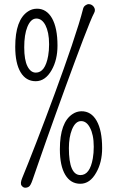

<svg xmlns="http://www.w3.org/2000/svg" viewBox="-20 -875 577 905"><path d="M304.7 -176.8Q304.7 -49.8 359.4 -49.8Q403.8 -49.8 417.5 -128.4Q421.9 -153.3 421.9 -183.1Q421.9 -212.9 417.2 -235.1Q412.6 -257.3 404.3 -272.5Q388.2 -304.2 362.3 -304.2Q335.4 -304.2 319.3 -264.6Q304.7 -228.5 304.7 -176.8ZM363.3 -350.6Q409.7 -351.1 435.5 -305.7Q461.4 -260.3 461.4 -176.8Q461.4 -109.9 433.6 -61.5Q404.3 -8.8 358.6 -8.8Q313 -8.8 287.6 -51Q262.2 -93.3 262.2 -171.4Q262.2 -299.3 322.8 -337.9Q341.3 -350.1 363.3 -350.6ZM318.4 -660.2Q356.4 -772.9 371.1 -831.5Q373.5 -843.3 382.1 -849.4Q390.6 -855.5 398.2 -855.5Q405.8 -855.5 412.1 -851.8Q418.5 -848.1 422.4 -842.3Q431.6 -828.6 423.8 -814.2Q416 -799.8 402.8 -767.3Q389.6 -734.9 371.8 -688.5Q354 -642.1 332.8 -584.7Q311.5 -527.3 288.8 -465.1Q266.1 -402.8 243.2 -339.1Q220.2 -275.4 199.2 -215.8Q178.2 -156.2 160.2 -104.2Q142.1 -52.2 133.3 -26.6Q124.5 -1 116.7 4.4Q108.9 9.8 98.9 9.8Q88.9 9.8 81.5 -0.5Q74.2 -10.7 84.7 -36.1Q95.2 -61.5 113.3 -106.9Q131.3 -152.3 151.9 -205.3Q172.4 -258.3 194.3 -316.4Q216.3 -374.5 238 -433.6Q259.8 -492.7 280.3 -550.5Q300.8 -608.4 318.4 -660.2ZM148.9 -532.7Q192.9 -532.7 207 -611.8Q211.4 -636.7 211.4 -666.3Q211.4 -695.8 206.8 -718.3Q202.1 -740.7 194.3 -755.9Q177.7 -787.6 151.4 -787.6Q125 -787.6 108.9 -748Q94.2 -711.9 94.2 -652.1Q94.2 -592.3 109.4 -562.5Q124.5 -532.7 148.9 -532.7ZM112.3 -821.3Q130.4 -833.5 153.1 -834Q175.8 -834.5 194.1 -823Q212.4 -811.5 225.1 -789.1Q251 -743.2 251 -660.2Q251 -593.3 223.6 -544.9Q193.8 -492.2 148.2 -492.2Q102.5 -492.2 77.1 -534.4Q51.8 -576.7 51.8 -654.3Q51.8 -782.2 112.3 -821.3Z"/></svg>

Font: Pompiere
Style: Regular
Weight: 400
Designer: Karolina Lach
Foundry: Sorkin Type Co.
Version: Version 1.002